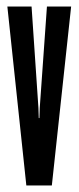

<svg xmlns="http://www.w3.org/2000/svg" viewBox="-20 -567 240 587"><path d="M60.5 0 2.5 -547H76.5L97.5 -237L98.5 -206H100.5L101.5 -237L123.5 -547H197.5L138.5 0Z"/></svg>

Font: League Gothic Condensed
Style: Regular
Weight: 400
Width: 3
Designer: The League of Moveable Type
Version: Version 2.001